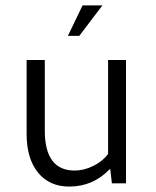

<svg xmlns="http://www.w3.org/2000/svg" viewBox="-20 -675 574 707"><path d="M444 -454V0H392L386 -52L383 -51Q322 12 235 12Q162 12 120 -39.5Q78 -91 78 -182V-454H145V-194Q145 -47 255 -47Q289 -47 323.5 -64Q358 -81 378 -108V-454ZM357 -655 272 -543H230L284 -655Z"/></svg>

Font: Tajawal
Style: Regular
Weight: 400
Designer: Boutros Fonts
Foundry: Created by Boutros International 2017
Version: Version 1.700